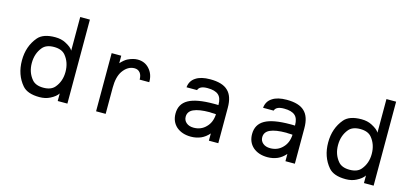

<svg xmlns="http://www.w3.org/2000/svg" viewBox="-75 -1517 4476 2096"><g transform="rotate(15 2163.0 -469.0)"><path d="M304.7 -149.4Q243.2 -222.7 243.2 -328.1Q243.2 -435.5 304.7 -509.8Q345.7 -559.6 433.6 -559.6Q521.5 -559.6 562.5 -509.8Q624 -435.5 624 -328.1Q624 -222.7 562.5 -149.4Q521.5 -99.6 433.6 -99.6Q345.7 -99.6 304.7 -149.4ZM733.4 -949.2H624V-569.3Q605.5 -604.5 537.1 -639.6Q487.3 -666 418.9 -666Q283.2 -666 225.6 -598.6Q131.8 -488.3 131.8 -328.1Q131.8 -166 225.6 -56.6Q283.2 10.7 418.9 10.7Q486.3 10.7 537.1 -15.6Q599.6 -46.9 624 -85.9V0H733.4Z M1166 -572.3V-657.2H1057.6V0H1166V-295.9Q1166 -417 1210.9 -483.4Q1265.6 -562.5 1342.8 -562.5Q1382.8 -562.5 1406.2 -533.2Q1427.7 -505.9 1427.7 -457H1536.1V-462.9Q1536.1 -548.8 1483.4 -606.4Q1432.6 -663.1 1350.6 -663.1Q1300.8 -663.1 1240.2 -633.8Q1206.1 -616.2 1166 -572.3Z M2330.1 -307.6Q2325.2 -214.8 2270.5 -160.2Q2215.8 -102.5 2130.9 -102.5Q2080.1 -102.5 2048.8 -128.9Q2017.6 -155.3 2017.6 -196.3Q2017.6 -255.9 2077.1 -283.2Q2138.7 -311.5 2258.8 -311.5Q2260.7 -311.5 2265.6 -311Q2270.5 -310.5 2279.3 -310.1Q2288.1 -309.6 2295.9 -309.6Q2301.8 -309.6 2313.5 -309.1Q2325.2 -308.6 2330.1 -307.6ZM2330.1 -90.8V-8.8H2436.5V-409.2Q2436.5 -541 2373 -599.6Q2311.5 -660.2 2171.9 -660.2Q2067.4 -660.2 2009.8 -621.1Q1950.2 -583 1943.4 -508.8H2062.5Q2071.3 -535.2 2096.7 -546.9Q2121.1 -559.6 2168.9 -559.6Q2252.9 -559.6 2292 -525.4Q2330.1 -492.2 2330.1 -415V-411.1Q2315.4 -411.1 2303.7 -412.1H2277.3Q2082 -412.1 1992.2 -361.3Q1901.4 -310.5 1901.4 -201.2Q1901.4 -110.4 1962.9 -54.7Q2026.4 0 2127.9 0Q2186.5 0 2240.2 -22.5Q2289.1 -43.9 2330.1 -90.8Z M3195.3 -307.6Q3190.4 -214.8 3135.7 -160.2Q3081.1 -102.5 2996.1 -102.5Q2945.3 -102.5 2914.1 -128.9Q2882.8 -155.3 2882.8 -196.3Q2882.8 -255.9 2942.4 -283.2Q3003.9 -311.5 3124 -311.5Q3126 -311.5 3130.9 -311Q3135.7 -310.5 3144.5 -310.1Q3153.3 -309.6 3161.1 -309.6Q3167 -309.6 3178.7 -309.1Q3190.4 -308.6 3195.3 -307.6ZM3195.3 -90.8V-8.8H3301.8V-409.2Q3301.8 -541 3238.3 -599.6Q3176.8 -660.2 3037.1 -660.2Q2932.6 -660.2 2875 -621.1Q2815.4 -583 2808.6 -508.8H2927.7Q2936.5 -535.2 2961.9 -546.9Q2986.3 -559.6 3034.2 -559.6Q3118.2 -559.6 3157.2 -525.4Q3195.3 -492.2 3195.3 -415V-411.1Q3180.7 -411.1 3168.9 -412.1H3142.6Q2947.3 -412.1 2857.4 -361.3Q2766.6 -310.5 2766.6 -201.2Q2766.6 -110.4 2828.1 -54.7Q2891.6 0 2993.2 0Q3051.8 0 3105.5 -22.5Q3154.3 -43.9 3195.3 -90.8Z M3765.6 -149.4Q3704.1 -222.7 3704.1 -328.1Q3704.1 -435.5 3765.6 -509.8Q3806.6 -559.6 3894.5 -559.6Q3982.4 -559.6 4023.4 -509.8Q4085 -435.5 4085 -328.1Q4085 -222.7 4023.4 -149.4Q3982.4 -99.6 3894.5 -99.6Q3806.6 -99.6 3765.6 -149.4ZM4194.3 -949.2H4085V-569.3Q4066.4 -604.5 3998 -639.6Q3948.2 -666 3879.9 -666Q3744.1 -666 3686.5 -598.6Q3592.8 -488.3 3592.8 -328.1Q3592.8 -166 3686.5 -56.6Q3744.1 10.7 3879.9 10.7Q3947.3 10.7 3998 -15.6Q4060.5 -46.9 4085 -85.9V0H4194.3Z"/></g></svg>

Font: OCR-B
Style: Regular
Weight: 400
Version: 1.1